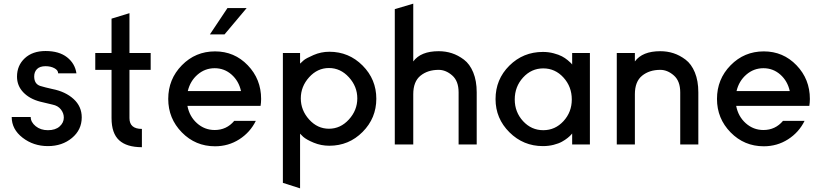

<svg xmlns="http://www.w3.org/2000/svg" viewBox="-20 -790 4495 1050"><path d="M267 -303Q338 -289 382.5 -248.5Q427 -208 427 -148Q427 -80 373.5 -35.5Q320 9 242 9Q163 9 103.5 -37Q44 -83 44 -150H148Q148 -122 175 -100Q202 -78 242 -78Q283 -78 306 -98.5Q329 -119 329 -147Q329 -171 313 -191.5Q297 -212 267 -218L200 -234Q142 -249 107.5 -285Q73 -321 73 -371Q73 -432 115.5 -471.5Q158 -511 229 -511Q303 -511 346.5 -477Q390 -443 398 -389H298Q298 -406 277.5 -417Q257 -428 229 -428Q198 -428 182.5 -412.5Q167 -397 167 -372Q167 -331 200 -320Q226 -312 267 -303Z M688 -408V-144Q688 -85 756 -85V15Q673 15 631.5 -23Q590 -61 590 -144V-408H501V-500H590V-688L688 -718V-500H804V-408Z M1208 -602H1128L1224 -746H1329ZM1261 -129Q1219 -79 1154 -79Q1099 -79 1057.5 -116Q1016 -153 1005 -211H1405Q1408 -229 1408 -249Q1408 -357 1335 -433Q1262 -509 1156 -509Q1049 -509 974.5 -433Q900 -357 900 -249Q900 -142 974.5 -66Q1049 10 1156 10Q1229 10 1288.5 -28Q1348 -66 1379 -129ZM1007 -292Q1020 -347 1060.5 -382Q1101 -417 1154 -417Q1207 -417 1246.5 -382Q1286 -347 1298 -292Z M1621 240 1527 210V-500H1621V-442Q1628 -449 1640.5 -460Q1653 -471 1694.5 -489Q1736 -507 1781 -507Q1888 -507 1963 -431.5Q2038 -356 2038 -250Q2038 -144 1963 -68.5Q1888 7 1781 7Q1736 7 1696 -9.5Q1656 -26 1638 -42L1621 -59ZM1888 -367.5Q1842 -418 1779 -418Q1716 -418 1670.5 -367.5Q1625 -317 1625 -252Q1625 -187 1670.5 -136.5Q1716 -86 1779 -86Q1842 -86 1888 -136.5Q1934 -187 1934 -252Q1934 -317 1888 -367.5Z M2379 -510Q2417 -510 2451 -499Q2485 -488 2517 -464Q2549 -440 2568 -394Q2587 -348 2587 -285V0H2488V-285Q2488 -347 2453 -377.5Q2418 -408 2379 -408Q2319 -408 2279.5 -376Q2240 -344 2240 -275V0H2139V-740L2240 -770V-454Q2281 -510 2379 -510Z M3109 0H3206V-500H3109V-437Q3107 -440 3103 -444.5Q3099 -449 3084.5 -461Q3070 -473 3053 -482Q3036 -491 3008 -498.5Q2980 -506 2949 -506Q2841 -506 2765.5 -431Q2690 -356 2690 -248Q2690 -142 2766 -66.5Q2842 9 2949 9Q2980 9 3007.5 2Q3035 -5 3053 -15Q3071 -25 3084 -35.5Q3097 -46 3103 -53L3109 -60ZM2795 -246Q2795 -316 2840.5 -366Q2886 -416 2951 -416Q3016 -416 3061.5 -366Q3107 -316 3107 -246Q3107 -177 3061.5 -127.5Q3016 -78 2951 -78Q2886 -78 2840.5 -127.5Q2795 -177 2795 -246Z M3591 -510Q3629 -510 3663 -499Q3697 -488 3729 -464Q3761 -440 3780 -394Q3799 -348 3799 -285V0H3700V-285Q3700 -347 3665 -377.5Q3630 -408 3591 -408Q3531 -408 3491.5 -376Q3452 -344 3452 -275V0H3353V-500H3452V-454Q3493 -510 3591 -510Z M4262 -129Q4220 -79 4155 -79Q4100 -79 4058.5 -116Q4017 -153 4006 -211H4406Q4409 -229 4409 -249Q4409 -357 4336 -433Q4263 -509 4157 -509Q4050 -509 3975.5 -433Q3901 -357 3901 -249Q3901 -142 3975.5 -66Q4050 10 4157 10Q4230 10 4289.5 -28Q4349 -66 4380 -129ZM4008 -292Q4021 -347 4061.5 -382Q4102 -417 4155 -417Q4208 -417 4247.5 -382Q4287 -347 4299 -292Z"/></svg>

Font: Simpel Medium
Style: Regular
Weight: 500
Designer: Janko Jovanovic
Version: Version 1.048;PS 001.048;hotconv 1.0.88;makeotf.lib2.5.64775